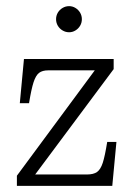

<svg xmlns="http://www.w3.org/2000/svg" viewBox="-20 -605 434 625"><path d="M35 -33 288.5 -376H137Q118 -376 107.2 -367.8Q96.5 -359.5 89.2 -337.2Q82 -315 74.5 -269H44.5L58 -413H350V-380L94.5 -37H262.5Q284.5 -37 296 -45.2Q307.5 -53.5 314.5 -75Q321.5 -96.5 329 -143H359L345.5 0H35ZM162.5 -542.5Q162.5 -554 168.2 -563.8Q174 -573.5 183.8 -579.2Q193.5 -585 205 -585Q216 -585 225.5 -579.2Q235 -573.5 240.8 -563.8Q246.5 -554 246.5 -542.5Q246.5 -531 240.8 -521.2Q235 -511.5 225.5 -505.8Q216 -500 205 -500Q193.5 -500 183.8 -505.8Q174 -511.5 168.2 -521.2Q162.5 -531 162.5 -542.5Z"/></svg>

Font: Didactic
Style: Regular
Weight: 400
Designer: Tyler Finck
Foundry: Etcetera Type Co
Version: Version 3.007;FEAKit 1.0